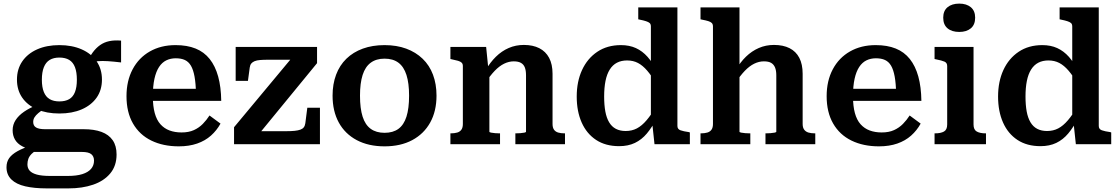

<svg xmlns="http://www.w3.org/2000/svg" viewBox="-20 -799 6201 1064"><path d="M651 -453Q609 -458 578 -460Q547 -462 523.5 -460Q500 -458 481 -452L462 -450Q476 -484 494 -508.5Q512 -533 534.5 -549Q557 -565 585.5 -571Q614 -577 651 -574ZM309 -170Q238 -170 185 -193Q132 -216 103 -258Q74 -300 74 -358Q74 -416 103.5 -459Q133 -502 186 -525.5Q239 -549 309 -549Q379 -549 432.5 -525.5Q486 -502 515.5 -459Q545 -416 545 -358Q545 -300 515.5 -258Q486 -216 433 -193Q380 -170 309 -170ZM309 -237Q342 -237 363.5 -249.5Q385 -262 395.5 -289Q406 -316 406 -357Q406 -399 395.5 -426.5Q385 -454 363.5 -467Q342 -480 309 -480Q277 -480 255.5 -467Q234 -454 223 -426.5Q212 -399 212 -357Q212 -316 223 -289Q234 -262 255.5 -249.5Q277 -237 309 -237ZM238 245Q170 245 120 233.5Q70 222 43 195.5Q16 169 16 128Q16 98 31 77Q46 56 77.5 38.5Q109 21 160 5L192 26Q169 40 155.5 53.5Q142 67 137 81.5Q132 96 132 112Q132 133 144.5 147Q157 161 184.5 168.5Q212 176 258 176H355Q404 176 436 166Q468 156 484.5 137Q501 118 501 91Q501 68 486 55.5Q471 43 434 43H165L169 35Q130 26 103 11.5Q76 -3 63 -25.5Q50 -48 50 -77Q50 -108 66.5 -133.5Q83 -159 113.5 -180Q144 -201 187 -218L227 -197Q206 -184 192 -172Q178 -160 171 -148.5Q164 -137 164 -123Q164 -102 180 -92.5Q196 -83 230 -83H443Q502 -83 542.5 -68Q583 -53 604.5 -22Q626 9 626 57Q626 120 591 162Q556 204 496 224.5Q436 245 360 245Z M827 -265Q827 -211 837.5 -172.5Q848 -134 869 -110.5Q890 -87 919.5 -76Q949 -65 986 -65Q1026 -65 1054.5 -78Q1083 -91 1104 -112.5Q1125 -134 1141 -159L1202 -114Q1181 -76 1149 -47.5Q1117 -19 1072.5 -3.5Q1028 12 971 12Q884 12 818.5 -20Q753 -52 717 -114.5Q681 -177 681 -266Q681 -351 715 -415Q749 -479 810.5 -514Q872 -549 953 -549Q1017 -549 1064 -530Q1111 -511 1142 -472Q1173 -433 1189 -375Q1205 -317 1206 -240H792V-307H1090L1066 -281Q1065 -337 1058 -375Q1051 -413 1038 -435Q1025 -457 1004.5 -466.5Q984 -476 954 -476Q925 -476 901.5 -464.5Q878 -453 861.5 -428Q845 -403 836 -363Q827 -323 827 -265Z M1414 -55 1402 -72H1567Q1594 -72 1613 -74Q1632 -76 1644.5 -80.5Q1657 -85 1663.5 -93.5Q1670 -102 1672 -116L1683 -202H1753V0H1277V-94L1601 -483L1640 -468H1468Q1441 -468 1422 -466.5Q1403 -465 1391 -460Q1379 -455 1372.5 -447Q1366 -439 1364 -425L1354 -351H1286V-539H1737V-449Z M2399 -269Q2399 -183 2364 -120Q2329 -57 2264.5 -22.5Q2200 12 2111 12Q2022 12 1957 -22.5Q1892 -57 1857.5 -120Q1823 -183 1823 -269Q1823 -333 1842.5 -385Q1862 -437 1899.5 -473.5Q1937 -510 1990.5 -529.5Q2044 -549 2111 -549Q2178 -549 2231 -529.5Q2284 -510 2322 -473.5Q2360 -437 2379.5 -385Q2399 -333 2399 -269ZM1975 -269Q1975 -198 1989.5 -152.5Q2004 -107 2034.5 -85Q2065 -63 2111 -63Q2158 -63 2188 -85Q2218 -107 2232.5 -152.5Q2247 -198 2247 -269Q2247 -338 2232.5 -383.5Q2218 -429 2188 -451.5Q2158 -474 2111 -474Q2065 -474 2034.5 -451.5Q2004 -429 1989.5 -383.5Q1975 -338 1975 -269Z M2476 0V-60H2479Q2499 -60 2514 -64.5Q2529 -69 2537 -80.5Q2545 -92 2545 -112V-433Q2545 -445 2538.5 -451.5Q2532 -458 2518.5 -462Q2505 -466 2485 -470L2476 -472V-539H2674L2686 -420L2692 -416V-69Q2692 -66 2701.5 -64Q2711 -62 2724 -61Q2737 -60 2747 -60H2751V0ZM3111 0H2836V-60H2839Q2850 -60 2863.5 -61Q2877 -62 2886 -64Q2895 -66 2895 -69V-382Q2895 -408 2888.5 -425Q2882 -442 2867 -450.5Q2852 -459 2827 -459Q2800 -459 2773.5 -446Q2747 -433 2721.5 -406.5Q2696 -380 2670 -340L2671 -410Q2696 -453 2728 -484.5Q2760 -516 2799 -533Q2838 -550 2883 -550Q2933 -550 2968.5 -532Q3004 -514 3023 -478.5Q3042 -443 3042 -390V-112Q3042 -92 3050 -80.5Q3058 -69 3073 -64.5Q3088 -60 3108 -60H3111Z M3734 -101Q3734 -83 3751 -77Q3768 -71 3797 -67L3803 -65V0H3607L3594 -121L3587 -115V-652Q3587 -665 3580.5 -671Q3574 -677 3560 -681.5Q3546 -686 3526 -690L3517 -692V-758H3734ZM3421 -549Q3468 -549 3504 -532.5Q3540 -516 3568.5 -484Q3597 -452 3618 -406L3616 -336Q3591 -379 3566.5 -407.5Q3542 -436 3515.5 -450Q3489 -464 3455 -464Q3423 -464 3399 -451.5Q3375 -439 3359 -413.5Q3343 -388 3335.5 -350.5Q3328 -313 3328 -264Q3328 -217 3334.5 -181.5Q3341 -146 3355.5 -121.5Q3370 -97 3393 -85Q3416 -73 3447 -73Q3482 -73 3509.5 -87.5Q3537 -102 3563 -132.5Q3589 -163 3617 -210L3618 -141Q3593 -93 3564.5 -59Q3536 -25 3498.5 -7Q3461 11 3411 11Q3336 11 3283.5 -23.5Q3231 -58 3203.5 -120Q3176 -182 3176 -264Q3176 -347 3205.5 -411Q3235 -475 3290 -512Q3345 -549 3421 -549Z M4078 -758V-69Q4078 -66 4087.5 -64Q4097 -62 4110 -61Q4123 -60 4134 -60H4138V0H3862V-60H3865Q3885 -60 3900 -64.5Q3915 -69 3923 -80.5Q3931 -92 3931 -112V-652Q3931 -665 3924.5 -671.5Q3918 -678 3905 -682Q3892 -686 3871 -690L3862 -692V-758ZM4498 0H4222V-60H4225Q4236 -60 4249.5 -61Q4263 -62 4272.5 -64Q4282 -66 4282 -69V-382Q4282 -408 4275 -425Q4268 -442 4253.5 -450.5Q4239 -459 4213 -459Q4186 -459 4159.5 -446Q4133 -433 4107.5 -406.5Q4082 -380 4056 -340L4057 -410Q4082 -454 4114 -485Q4146 -516 4185 -533Q4224 -550 4269 -550Q4320 -550 4355.5 -532Q4391 -514 4409.5 -478.5Q4428 -443 4428 -390V-112Q4428 -92 4436.5 -80.5Q4445 -69 4460 -64.5Q4475 -60 4495 -60H4498Z M4707 -265Q4707 -211 4717.5 -172.5Q4728 -134 4749 -110.5Q4770 -87 4799.5 -76Q4829 -65 4866 -65Q4906 -65 4934.5 -78Q4963 -91 4984 -112.5Q5005 -134 5021 -159L5082 -114Q5061 -76 5029 -47.5Q4997 -19 4952.5 -3.5Q4908 12 4851 12Q4764 12 4698.5 -20Q4633 -52 4597 -114.5Q4561 -177 4561 -266Q4561 -351 4595 -415Q4629 -479 4690.5 -514Q4752 -549 4833 -549Q4897 -549 4944 -530Q4991 -511 5022 -472Q5053 -433 5069 -375Q5085 -317 5086 -240H4672V-307H4970L4946 -281Q4945 -337 4938 -375Q4931 -413 4918 -435Q4905 -457 4884.5 -466.5Q4864 -476 4834 -476Q4805 -476 4781.5 -464.5Q4758 -453 4741.5 -428Q4725 -403 4716 -363Q4707 -323 4707 -265Z M5296 -622Q5255 -622 5231 -642Q5207 -662 5207 -701Q5207 -739 5231 -759Q5255 -779 5296 -779Q5336 -779 5360 -759Q5384 -739 5384 -701Q5384 -662 5360 -642Q5336 -622 5296 -622ZM5375 -539V-109Q5375 -80 5393 -70Q5411 -60 5442 -60H5444V0H5159V-60H5162Q5193 -60 5211 -70Q5229 -80 5229 -109V-433Q5229 -451 5214 -457.5Q5199 -464 5168 -470L5159 -472V-539Z M6069 -101Q6069 -83 6086 -77Q6103 -71 6132 -67L6138 -65V0H5942L5929 -121L5922 -115V-652Q5922 -665 5915.5 -671Q5909 -677 5895 -681.5Q5881 -686 5861 -690L5852 -692V-758H6069ZM5756 -549Q5803 -549 5839 -532.5Q5875 -516 5903.5 -484Q5932 -452 5953 -406L5951 -336Q5926 -379 5901.5 -407.5Q5877 -436 5850.5 -450Q5824 -464 5790 -464Q5758 -464 5734 -451.5Q5710 -439 5694 -413.5Q5678 -388 5670.5 -350.5Q5663 -313 5663 -264Q5663 -217 5669.5 -181.5Q5676 -146 5690.5 -121.5Q5705 -97 5728 -85Q5751 -73 5782 -73Q5817 -73 5844.5 -87.5Q5872 -102 5898 -132.5Q5924 -163 5952 -210L5953 -141Q5928 -93 5899.5 -59Q5871 -25 5833.5 -7Q5796 11 5746 11Q5671 11 5618.5 -23.5Q5566 -58 5538.5 -120Q5511 -182 5511 -264Q5511 -347 5540.5 -411Q5570 -475 5625 -512Q5680 -549 5756 -549Z"/></svg>

Font: Roboto Serif SemiBold
Style: Regular
Weight: 600
Designer: Greg Gazdowicz
Foundry: Commercial Type
Version: Version 1.008